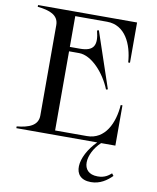

<svg xmlns="http://www.w3.org/2000/svg" viewBox="-98 -775 877 1075"><g transform="rotate(10 340.0 -237.5)"><path d="M427 -675C530 -675 576 -574 583 -471H593V-700H30V-690C99 -683 150 -664 150 -607V-93C150 -36 99 -17 30 -10V0H490C394 95 377 225 493 225C545 225 583 198 612 169L602 156C587 169 566 187 525 187C421 187 436 71 512 0H593V-229H583C576 -126 530 -25 427 -25H246V-475H303C375 -475 452 -388 487 -300L497 -303L390 -620L380 -617C401 -536 383 -500 303 -500H246V-675Z"/></g></svg>

Font: Sprat
Style: Regular
Weight: 400
Designer: Ethan Nakache
Foundry: Collletttivo
Version: Version 2.000;Glyphs 3.2 (3217)